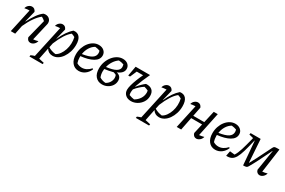

<svg xmlns="http://www.w3.org/2000/svg" viewBox="108 -1616 4359 2935"><g transform="rotate(30 2287.5 -149.0)"><path d="M47 0 138 -417Q118 -417 97.5 -414.5Q77 -412 51 -407Q60 -444 87 -466Q114 -488 144 -488Q193 -488 214 -436L165 -241L169 -240Q212 -326 257.5 -388.5Q303 -451 347 -481Q357 -483 365.5 -484.5Q374 -486 380 -486Q425 -486 452.5 -459.5Q480 -433 480 -394Q480 -387 479.5 -380.5Q479 -374 477 -367L406 -62Q432 -64 451.5 -68.5Q471 -73 490 -79Q480 -40 452 -17Q424 6 393 6Q343 6 326 -53L410 -386Q380 -414 349 -429Q300 -392 250 -321.5Q200 -251 156 -153L125 0Z M488 193 492 168Q529 151 556 144L678 -417Q630 -415 592 -407Q601 -444 628 -466Q655 -488 685 -488Q733 -488 754 -436L708 -250L711 -249Q747 -329 787 -387.5Q827 -446 874 -486Q943 -496 980.5 -452Q1018 -408 1018 -316Q1018 -251 999.5 -192.5Q981 -134 949 -88.5Q917 -43 875.5 -17.5Q834 8 787 8Q712 8 675 -54L634 147L726 168L721 193ZM681 -82Q735 -47 813 -37Q851 -57 879.5 -97Q908 -137 925 -188.5Q942 -240 944.5 -296.5Q947 -353 934 -407Q919 -415 904.5 -422Q890 -429 874 -433Q780 -360 697 -158Z M1247 9Q1174 9 1130 -45.5Q1086 -100 1086 -192Q1086 -253 1104.5 -307Q1123 -361 1155.5 -402.5Q1188 -444 1230.5 -467.5Q1273 -491 1321 -491Q1378 -491 1414.5 -459Q1451 -427 1451 -378Q1451 -304 1371.5 -259Q1292 -214 1159 -201Q1159 -191 1159 -180Q1159 -130 1175 -84Q1215 -58 1266 -58Q1347 -58 1416 -134L1429 -123Q1403 -61 1354.5 -26Q1306 9 1247 9ZM1378 -378Q1378 -398 1371 -419Q1330 -434 1286 -438Q1237 -410 1205 -358Q1173 -306 1163 -240Q1276 -257 1327 -290Q1378 -323 1378 -378Z M1660 9Q1587 9 1543 -41Q1499 -91 1499 -183Q1499 -245 1519 -300.5Q1539 -356 1573.5 -399Q1608 -442 1652.5 -466.5Q1697 -491 1746 -491Q1802 -491 1836.5 -461Q1871 -431 1871 -384Q1871 -307 1766 -265Q1849 -243 1849 -163Q1849 -115 1823 -76Q1797 -37 1754 -14Q1711 9 1660 9ZM1799 -376Q1799 -395 1792 -420Q1749 -436 1703 -438Q1659 -408 1627 -359.5Q1595 -311 1581 -253Q1692 -266 1745.5 -296.5Q1799 -327 1799 -376ZM1571 -169Q1571 -117 1589 -72Q1636 -42 1694 -38Q1734 -57 1757.5 -94.5Q1781 -132 1781 -174Q1781 -198 1771 -223Q1750 -234 1724 -242Q1684 -232 1646 -224.5Q1608 -217 1574 -213Q1571 -191 1571 -169Z M2117 -218 2121 -216Q2152 -254 2184.5 -286Q2217 -318 2241 -335Q2310 -340 2349 -307Q2388 -274 2388 -206Q2388 -144 2356.5 -95.5Q2325 -47 2275 -19Q2225 9 2171 9Q2109 9 2071.5 -25.5Q2034 -60 2034 -115Q2034 -149 2048 -200Q2062 -251 2085 -310Q2108 -369 2136 -427H2024L1973 -310H1941L1972 -483H2226H2227Q2198 -424 2169 -354Q2140 -284 2117 -218ZM2103 -106Q2103 -84 2109 -62Q2133 -53 2155.5 -47Q2178 -41 2201 -38Q2256 -70 2287 -119Q2318 -168 2318 -227Q2318 -244 2314 -259Q2295 -268 2278 -274.5Q2261 -281 2243 -285Q2213 -267 2175 -233Q2137 -199 2109 -162Q2103 -130 2103 -106Z M2366 193 2370 168Q2407 151 2434 144L2556 -417Q2508 -415 2470 -407Q2479 -444 2506 -466Q2533 -488 2563 -488Q2611 -488 2632 -436L2586 -250L2589 -249Q2625 -329 2665 -387.5Q2705 -446 2752 -486Q2821 -496 2858.5 -452Q2896 -408 2896 -316Q2896 -251 2877.5 -192.5Q2859 -134 2827 -88.5Q2795 -43 2753.5 -17.5Q2712 8 2665 8Q2590 8 2553 -54L2512 147L2604 168L2599 193ZM2559 -82Q2613 -47 2691 -37Q2729 -57 2757.5 -97Q2786 -137 2803 -188.5Q2820 -240 2822.5 -296.5Q2825 -353 2812 -407Q2797 -415 2782.5 -422Q2768 -429 2752 -433Q2658 -360 2575 -158Z M2976 0 3067 -417Q3019 -416 2980 -407Q2989 -444 3016 -466Q3043 -488 3073 -488Q3121 -488 3142 -436L3110 -274H3304L3351 -483H3422L3334 -63Q3377 -67 3419 -79Q3409 -40 3380.5 -17Q3352 6 3322 6Q3298 6 3280 -9Q3262 -24 3254 -53L3293 -227H3100L3055 0Z M3657 9Q3584 9 3540 -45.5Q3496 -100 3496 -192Q3496 -253 3514.5 -307Q3533 -361 3565.5 -402.5Q3598 -444 3640.5 -467.5Q3683 -491 3731 -491Q3788 -491 3824.5 -459Q3861 -427 3861 -378Q3861 -304 3781.5 -259Q3702 -214 3569 -201Q3569 -191 3569 -180Q3569 -130 3585 -84Q3625 -58 3676 -58Q3757 -58 3826 -134L3839 -123Q3813 -61 3764.5 -26Q3716 9 3657 9ZM3788 -378Q3788 -398 3781 -419Q3740 -434 3696 -438Q3647 -410 3615 -358Q3583 -306 3573 -240Q3686 -257 3737 -290Q3788 -323 3788 -378Z M4440 7Q4416 7 4398 -8Q4380 -23 4373 -51L4431 -413H4427Q4409 -378 4380 -317.5Q4351 -257 4313.5 -182.5Q4276 -108 4232 -32Q4221 -11 4204.5 -4.5Q4188 2 4149 2L4114 -414H4110Q4081 -288 4057 -205.5Q4033 -123 4006 -76.5Q3979 -30 3942.5 -11.5Q3906 7 3851 4L3868 -85L3953 -76Q3985 -125 4010 -205.5Q4035 -286 4065 -406L4072 -436L3996 -455L4002 -483H4179L4206 -78H4209Q4279 -205 4324.5 -300.5Q4370 -396 4399 -450Q4410 -474 4424 -480Q4438 -486 4472 -486H4509L4450 -62Q4494 -66 4536 -79Q4525 -39 4497.5 -16Q4470 7 4440 7Z"/></g></svg>

Font: Piazzolla
Style: Italic
Weight: 400
Italic angle: -11.3°
Designer: Juan Pablo del Peral
Foundry: Huerta Tipografica
Version: Version 1.330